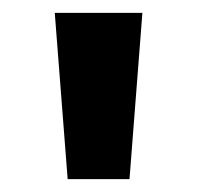

<svg xmlns="http://www.w3.org/2000/svg" viewBox="-20 -734 306 298"><path d="M201 -714 181 -456H85L65 -714Z"/></svg>

Font: Noto Sans Balinese
Style: Regular
Weight: 400
Designer: Aditya Bayu, David Williams
Foundry: David Williams
Version: Version 2.003